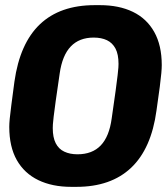

<svg xmlns="http://www.w3.org/2000/svg" viewBox="-20 -716 648 746"><path d="M257 10Q183 10 128.8 -16.2Q74.5 -42.5 45.2 -94.2Q16 -146 16 -223Q16 -236 17.8 -254.8Q19.5 -273.5 24 -307.5Q28.5 -341.5 36 -398.5Q57 -547.5 135.2 -621.8Q213.5 -696 348 -696H368Q442.5 -696 496.2 -670Q550 -644 579.2 -592Q608.5 -540 608.5 -463Q608.5 -450.5 606.8 -431.5Q605 -412.5 600.8 -378.5Q596.5 -344.5 588 -286.5Q568 -138.5 489.5 -64.2Q411 10 277 10ZM281 -116.5Q338.5 -116.5 371.5 -151Q404.5 -185.5 414 -256Q424 -323 429.2 -363Q434.5 -403 437 -423.8Q439.5 -444.5 440 -453.8Q440.5 -463 440.5 -468Q440.5 -505 428.8 -527.2Q417 -549.5 395.5 -559.8Q374 -570 344 -570Q288 -570 255 -535.5Q222 -501 212 -431Q202 -364 196.5 -324Q191 -284 188.5 -263Q186 -242 185.5 -233Q185 -224 185 -218.5Q185 -182 196.5 -159.5Q208 -137 229.8 -126.8Q251.5 -116.5 281 -116.5Z"/></svg>

Font: Chivo Mono Medium
Style: Italic
Weight: 500
Italic angle: -8.05°
Monospace: yes
Designer: Hector Gatti
Foundry: Omnibus-Type
Version: Version 1.008